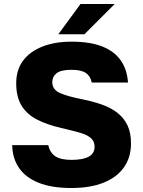

<svg xmlns="http://www.w3.org/2000/svg" viewBox="-20 -920 710 953"><path d="M334.5 13.2Q236.8 13.2 171.9 -12.8Q107 -38.8 74.4 -86.5Q41.8 -134.2 40.5 -199.5H219.5Q228 -161.7 255 -144.1Q282 -126.5 334.5 -126.5Q392.5 -126.5 421 -142.8Q449.5 -159 449.5 -191.5Q449.5 -218.8 430.7 -235.1Q411.8 -251.3 374.2 -262Q336.5 -272.7 283.3 -284.8Q213.7 -301 164 -326.4Q114.3 -351.8 87.4 -395Q60.5 -438.2 60.5 -506.5Q60.5 -572.3 93.7 -617.9Q127 -663.5 189.1 -688.3Q251.2 -713.2 334.5 -713.2Q427.3 -713.2 487.6 -689.3Q547.8 -665.3 579.4 -620.1Q611 -574.8 615.3 -510.5H435.3Q429 -542.5 406 -558Q383 -573.5 334.5 -573.5Q282.2 -573.5 260.8 -556.4Q239.5 -539.3 239.5 -512.2Q239.5 -475 278 -458.1Q316.5 -441.2 389.7 -427Q444.2 -415.8 488.4 -399.9Q532.7 -384 564.3 -358.8Q595.8 -333.7 613 -297.3Q630.2 -260.8 630.2 -207.8Q630.2 -139.2 595.2 -89.5Q560.2 -39.8 494.2 -13.3Q428.2 13.2 334.5 13.2ZM269.5 -750 379.5 -900H549.2L399.2 -750Z"/></svg>

Font: Golos Text
Style: Regular
Weight: 400
Designer: A.Korolkova, Vitaly Kuzmin
Foundry: ParaType Ltd
Version: Version 2.004